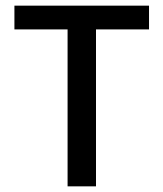

<svg xmlns="http://www.w3.org/2000/svg" viewBox="-20 -659 578 679"><path d="M319.5 0H219V-621.5H319.5ZM507 -555H31V-639H507Z"/></svg>

Font: Anek Malayalam Medium
Style: Regular
Weight: 500
Designer: Maithili Shingre (Malayalam) & Yesha Goshar (Latin)
Foundry: Ek Type
Version: Version 1.003